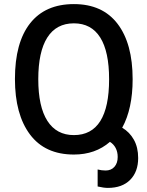

<svg xmlns="http://www.w3.org/2000/svg" viewBox="-20 -745 720 938"><path d="M457 166V83Q477 88 496 88Q523 88 539 70Q555 52 555 22Q555 -3 545 -22Q535 -41 517 -52Q446 10 341 10Q200 10 126.5 -88Q53 -186 53 -359Q53 -537 127 -631Q201 -725 341 -725Q481 -725 554.5 -628.5Q628 -532 628 -358Q628 -214 577 -121Q613 -100 634 -62.5Q655 -25 655 27Q655 94 616 133.5Q577 173 507 173Q487 173 457 166ZM513 -358Q513 -493 469.5 -562Q426 -631 341 -631Q255 -631 211 -561.5Q167 -492 167 -358Q167 -224 211.5 -154.5Q256 -85 341 -85Q427 -85 470 -153.5Q513 -222 513 -358Z"/></svg>

Font: Noto Sans Georgian Medium Narrow
Style: Regular
Weight: 500
Width: 4
Designer: Monotype Design team
Foundry: Monotype Imaging Inc.
Version: Version 1.000